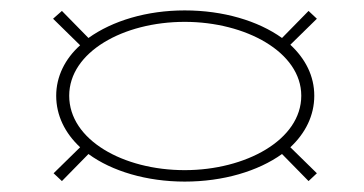

<svg xmlns="http://www.w3.org/2000/svg" viewBox="-20 -579 699 369"><path d="M335 -230C409 -230 476 -250 522 -283L573 -231L589 -246L538 -296C567 -323 584 -357 584 -395C584 -433 567 -466 538 -493L589 -543L573 -558L522 -506C476 -539 409 -559 335 -559C262 -559 196 -539 150 -506L99 -558L82 -543L134 -492C105 -466 88 -432 88 -395C88 -357 105 -323 134 -296L83 -246L99 -231L150 -283C195 -250 262 -230 335 -230ZM335 -252C217 -252 113 -310 113 -395C113 -479 217 -537 335 -537C452 -537 559 -479 559 -395C559 -310 452 -252 335 -252Z"/></svg>

Font: Sprat Extended Light
Style: Regular
Weight: 300
Width: 9
Designer: Ethan Nakache
Foundry: Collletttivo
Version: Version 2.000;Glyphs 3.2 (3217)